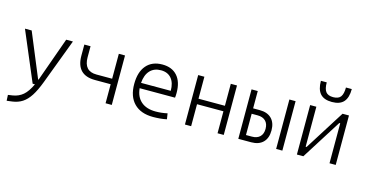

<svg xmlns="http://www.w3.org/2000/svg" viewBox="-96 -1245 3708 1941"><g transform="rotate(15 1758.0 -274.5)"><path d="M44.4 234.4 41.5 173.8 90.3 166.5Q151.4 156.7 195.8 119.1Q240.2 81.5 277.8 0H253.9L34.7 -517.6H105L296.4 -55.2H300.8Q303.7 -62.5 306.6 -70.3L466.3 -517.6H536.6L358.9 -45.9Q323.7 47.4 286.9 104.5Q250 161.6 205.3 190.4Q160.6 219.2 102.1 227.1Z M853 -199.2Q656.2 -199.2 656.2 -401.9V-517.6H721.2V-401.9Q721.2 -256.8 853 -256.8H1017.1V-517.6H1082V0H1017.1V-199.2Z M1515.1 9.8Q1386.7 9.8 1316.4 -61.5Q1246.1 -132.8 1246.1 -263.7Q1246.1 -389.2 1305.2 -458.3Q1364.3 -527.3 1472.2 -527.3Q1572.8 -527.3 1628.2 -464.8Q1683.6 -402.3 1683.6 -287.1Q1683.6 -256.8 1680.7 -236.3H1310.5Q1318.4 -147 1374.3 -98.6Q1430.2 -50.3 1526.9 -50.3Q1587.4 -50.3 1648.9 -64L1658.2 -3.9Q1624.5 3.4 1587.2 6.6Q1549.8 9.8 1515.1 9.8ZM1473.1 -467.3Q1400.9 -467.3 1358.6 -421.6Q1316.4 -376 1310.1 -292H1621.1Q1621.1 -375.5 1582.3 -421.4Q1543.5 -467.3 1473.1 -467.3Z M1847.7 0V-517.6H1912.6V-287.6H2189V-517.6H2253.9V0H2189V-230H1912.6V0Z M2406.2 0V-517.6H2471.2V-336.4H2541Q2620.6 -336.4 2664.6 -292.5Q2708.5 -248.5 2708.5 -168.5Q2708.5 -87.9 2664.6 -43.9Q2620.6 0 2541 0ZM2802.2 0V-517.6H2867.2V0ZM2533.7 -279.8H2471.2V-57.1H2533.7Q2587.4 -57.1 2616.9 -86.2Q2646.5 -115.2 2646.5 -168.5Q2646.5 -221.7 2616.9 -250.7Q2587.4 -279.8 2533.7 -279.8Z M3019.5 0V-517.6H3084.5V-99.1H3094.2L3358.4 -517.6H3425.8V0H3360.8V-418.5H3351.1L3086.9 0ZM3222.7 -604.5Q3139.2 -604.5 3100.1 -648.7Q3061 -692.9 3061 -782.7H3122.1Q3122.1 -715.8 3145 -685.3Q3168 -654.8 3222.7 -654.8Q3278.3 -654.8 3300.8 -685.8Q3323.2 -716.8 3323.2 -782.7H3384.3Q3384.3 -692.4 3345 -648.4Q3305.7 -604.5 3222.7 -604.5Z"/></g></svg>

Font: Caskaydia Cove Light
Style: Regular
Weight: 300
Monospace: yes
Designer: Aaron Bell
Foundry: Saja Typeworks
Version: Version 4.300; ttfautohint (v1.8.3)